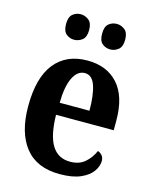

<svg xmlns="http://www.w3.org/2000/svg" viewBox="-115 -829 730 916"><g transform="rotate(15 250.5 -371.5)"><path d="M268 10Q155 10 97.5 -62Q40 -134 40 -265Q40 -406 97 -477Q154 -548 258 -548Q354 -548 409 -487Q464 -426 464 -307V-259H179Q181 -156 211.5 -108Q242 -60 301 -60Q346 -60 374 -84.5Q402 -109 417 -144Q429 -140 438 -129.5Q447 -119 447 -102Q447 -77 429 -51Q411 -25 371.5 -7.5Q332 10 268 10ZM328 -319Q328 -397 312.5 -442Q297 -487 261 -487Q225 -487 203.5 -443.5Q182 -400 181 -319ZM348 -627Q325 -627 308 -641Q291 -655 291 -690Q291 -725 308 -739Q325 -753 348 -753Q369 -753 387 -739Q405 -725 405 -690Q405 -655 387 -641Q369 -627 348 -627ZM169 -627Q147 -627 130 -641Q113 -655 113 -690Q113 -725 130 -739Q147 -753 169 -753Q191 -753 209 -739Q227 -725 227 -690Q227 -655 209 -641Q191 -627 169 -627Z"/></g></svg>

Font: Noto Serif Lao Condensed
Style: Bold
Weight: 700
Width: 3
Designer: Monotype Design Team
Foundry: Monotype Imaging Inc.
Version: Version 2.003; ttfautohint (v1.8.4.7-5d5b)